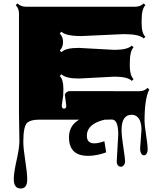

<svg xmlns="http://www.w3.org/2000/svg" viewBox="-20 -688 915 1102"><path d="M582 -39.1V-1.5Q506.3 16.6 486.3 57.1Q478.5 72.8 478.5 90.8Q478.5 134.8 521 134.8Q543.5 134.8 579.1 122.6L589.4 186.5Q534.7 206.5 485.4 206.5Q376 206.5 376 100.1Q376 40 422.1 6.6Q468.3 -26.9 582 -39.1ZM360.4 -81.1 352.5 -141.6V-147Q362.8 -165 380.4 -165L778.8 -164.6Q808.6 -164.6 827.1 -183.6L836.9 -173.8Q809.6 -123.5 809.6 8.3Q809.6 28.8 818.6 87.6Q827.6 146.5 827.6 165.8Q827.6 185.1 821.3 194.3Q814.9 203.6 806.2 203.6Q797.4 203.6 790.8 193.4Q784.2 183.1 784.2 165L792 57.1Q792 14.2 776.9 -7.6Q761.7 -29.3 735.8 -29.3Q677.7 -29.3 677.7 58.1Q677.7 91.8 687.7 155.8Q697.8 219.7 697.8 235.8Q697.8 252 690.4 260.5Q683.1 269 673.6 269Q664.1 269 657 261Q649.9 252.9 649.9 239.3L658.7 83.5Q658.7 -2 622.1 -2L585 -1H201.2Q157.7 -1 137.2 15.6Q113.8 35.2 113.8 126Q113.8 162.6 125 234.1Q136.2 305.7 136.2 341.8Q136.2 394 99.1 394Q59.1 394 59.1 340.3Q59.1 303.7 75.2 231.9Q91.3 160.2 91.3 123L88.9 -40.5V-609.9Q88.9 -640.1 70.3 -658.2L80.1 -668.5Q100.1 -649.4 128.9 -649.4H755.9Q785.6 -649.4 804.7 -668.5L814.5 -658.2Q793 -636.7 793 -574.2V-552.2Q793 -497.1 814.5 -476.6L804.7 -467.3Q780.3 -492.2 689.9 -492.2L447.3 -481Q357.4 -481 333 -505.9L322.8 -496.1Q341.8 -477.5 341.8 -447Q341.8 -416.5 322.8 -397.9L333 -388.7Q356.4 -413.1 431.6 -413.1L636.2 -401.9Q711.9 -401.9 736.3 -426.3L746.6 -416.5Q725.1 -395 725.1 -326.7V-307.6Q725.1 -255.4 746.6 -233.9L736.3 -223.6Q712.9 -248 637.2 -248L432.6 -237.3Q357.4 -237.3 333 -261.7L323.2 -252Q343.8 -231 343.8 -178.7L342.8 -140.6L334.5 -82Q334.5 -64.5 347.4 -64.5Q360.4 -64.5 360.4 -81.1Z"/></svg>

Font: Nosifer Caps
Style: Regular
Weight: 800
Version: Version 001.002